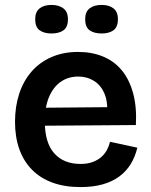

<svg xmlns="http://www.w3.org/2000/svg" viewBox="-20 -747 614 780"><path d="M307 13Q243 13 193.5 -5Q144 -23 110 -57.5Q76 -92 58.5 -141Q41 -190 41 -252Q41 -314 58 -366Q75 -418 108 -456Q141 -494 189 -515Q237 -536 297 -536Q354 -536 399.5 -517Q445 -498 475.5 -460.5Q506 -423 521 -367.5Q536 -312 532 -239L122 -236V-309L457 -312L414 -271Q420 -328 405.5 -364Q391 -400 362.5 -418Q334 -436 298 -436Q257 -436 226.5 -414.5Q196 -393 179 -352.5Q162 -312 162 -254Q162 -167 200.5 -124Q239 -81 307 -81Q336 -81 357 -89Q378 -97 392 -109.5Q406 -122 414.5 -138Q423 -154 427 -171L538 -147Q529 -110 511 -80.5Q493 -51 464.5 -30Q436 -9 397 2Q358 13 307 13ZM393 -611Q362 -611 344 -624Q326 -637 326 -669Q326 -699 344 -713Q362 -727 393 -727Q423 -727 441 -713Q459 -699 459 -669Q459 -637 441 -624Q423 -611 393 -611ZM189 -611Q159 -611 141 -624Q123 -637 123 -669Q123 -699 141 -713Q159 -727 189 -727Q219 -727 237.5 -713Q256 -699 256 -669Q256 -637 238 -624Q220 -611 189 -611Z"/></svg>

Font: Bricolage Grotesque 16pt SemiBold
Style: Regular
Weight: 600
Version: Version 1.001;gftools[0.9.33.dev8+g029e19f]